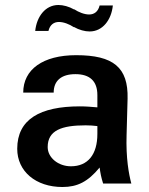

<svg xmlns="http://www.w3.org/2000/svg" viewBox="-20 -735 595 769"><path d="M370 -199C370 -116 332 -69 264 -69C214 -69 171 -103 171 -146C171 -213 227 -233 323 -233C340 -233 354 -232 370 -230ZM49 -139C49 -49 123 14 230 14C290 14 332 -7 379 -64C382 -42 385 -25 393 0H506C496 -37 484 -102 487 -195L491 -340C494 -465 434 -514 285 -514C152 -514 73 -457 73 -364H195C195 -412 226 -438 282 -438C340 -438 370 -410 370 -354V-305C347 -307 325 -309 300 -309C140 -309 49 -257 49 -139ZM174 -611C180 -636 196 -647 216 -647C235 -647 258 -638 276 -626L277 -697C256 -709 233 -715 214 -715C162 -715 127 -669 121 -611ZM379 -713C373 -688 357 -677 337 -677C318 -677 295 -686 277 -698L276 -627C297 -615 320 -609 339 -609C391 -609 426 -655 432 -713Z"/></svg>

Font: Perun SemiBold
Style: Regular
Weight: 600
Foundry: Copyright (c) Stefan Peev, Context Ltd, 2016
Version: Version 1.089